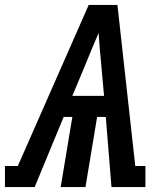

<svg xmlns="http://www.w3.org/2000/svg" viewBox="-51 -755 671 775"><path d="M-31 0V-85H21L307 -735H423L495 -85H536V0H399L376 -283H341L294 0H194L241 -283H206L89 0ZM241 -368H369L358 -490Q355 -523 352 -556Q349 -589 347 -622Q333 -589 319 -556Q305 -523 292 -490Z"/></svg>

Font: Iosevka HT Extended
Style: Bold Italic
Weight: 700
Width: 7
Italic angle: -9°
Monospace: yes
Designer: Belleve Invis
Foundry: Belleve Invis
Version: Version 32.3.0; ttfautohint (v1.8.4)